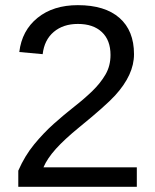

<svg xmlns="http://www.w3.org/2000/svg" viewBox="-20 -718 596 738"><path d="M50.3 0V-62Q75.2 -119.1 111.1 -162.8Q147 -206.5 186.5 -241.9Q226.1 -277.3 264.9 -307.6Q303.7 -337.9 335 -368.2Q366.2 -398.4 385.5 -431.6Q404.8 -464.8 404.8 -506.8Q404.8 -563.5 371.6 -594.7Q338.4 -626 279.3 -626Q223.1 -626 186.8 -595.5Q150.4 -564.9 144 -509.8L54.2 -518.1Q64 -600.6 124.3 -649.4Q184.6 -698.2 279.3 -698.2Q383.3 -698.2 439.2 -649.2Q495.1 -600.1 495.1 -509.8Q495.1 -469.7 476.8 -430.2Q458.5 -390.6 422.4 -351.1Q386.2 -311.5 284.2 -228.5Q228 -182.6 194.8 -145.8Q161.6 -108.9 147 -74.7H505.9V0Z"/></svg>

Font: Liberation Sans
Style: Regular
Weight: 400
Designer: Steve Matteson
Foundry: Ascender Corporation
Version: Version 2.00.1